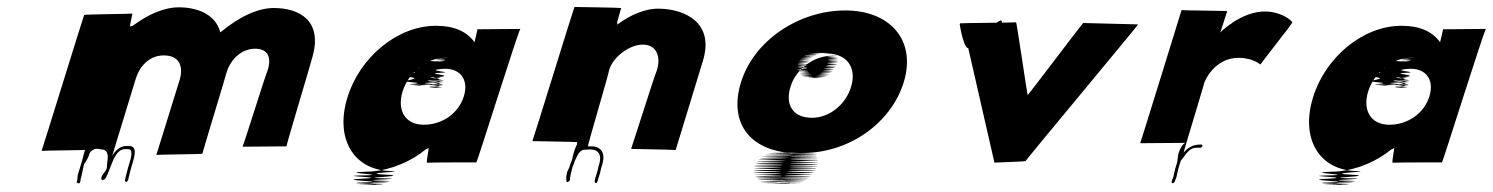

<svg xmlns="http://www.w3.org/2000/svg" viewBox="-20 -532 4284 551"><path d="M235.2 -112C236.8 -117 238.4 -119 236.3 -122C232.8 -127 220.8 -117 226.9 -114L226.2 -112C224.7 -107 223.9 -101 222 -95L220.5 -90C218.4 -83 217.5 -77 215.4 -70L213.6 -64L210.5 -54L209 -49L205.6 -38L204.4 -34L203.5 -31C201.9 -26 203.1 -20 201.6 -15L199.8 -9C200.4 -8 206.9 -3 209.4 -8L211 -13C211.3 -14 210.6 -15 210.9 -16C214.9 -29 217.1 -43 219.5 -54L221.3 -60L222.3 -63C222.6 -64 223.6 -64 223.6 -64C227.7 -71 233.2 -79 235.9 -88L236.8 -91C239.3 -99 250.1 -105 257.1 -105C262.1 -105 266.8 -104 270.5 -103H275.5C276.5 -103 277.2 -102 278.2 -102C295.7 -94 287.3 -73 286.6 -51L285.4 -47C282.3 -37 270.2 -30 270.8 -19C270.3 -14 278.6 -15 281.8 -19C298.5 -44 305.8 -104 338.8 -104H347.8C363.8 -104 355.5 -77 350.6 -61L347.3 -50C345.1 -43 344 -36 341.9 -29C340.6 -25 340.7 -22 339.2 -17L338.6 -15C338 -13 340.1 -10 342.1 -10C344.1 -10 347 -13 347.6 -15L348.2 -17C349.1 -20 349.3 -24 349.9 -26L350.9 -29C353 -36 354.1 -43 356.3 -50L359.6 -61C367 -85 374.5 -113 350.5 -113H341.5C323.5 -113 310 -98 302 -85L369.9 -307C379.3 -338 406 -373 450 -373C497 -373 506.6 -339 495.3 -302C495.3 -302 428.3 -86 428.6 -87C428.2 -89 561.2 -89 560.8 -91C560.4 -93 631.1 -324 630.4 -325C639.8 -356 666.9 -389 706.8 -392C752.8 -395 760 -363 746.7 -326C745 -327 677.6 -110 675.9 -111L802.2 -112C800.2 -112 876.9 -366 875.9 -366C907.9 -474 837.6 -509 765.6 -509C722.6 -509 669.9 -487 612.2 -439C599.1 -491 546.2 -511 493.2 -511C449.2 -511 402.5 -489 361 -458C358.7 -457 355.7 -457 353.4 -456C351.1 -455 361 -494 359.7 -493C357.4 -492 223.1 -491 221.5 -489C220.2 -488 100.9 -101 99.3 -99C99.6 -100 231.9 -101 232.2 -102Z M977.3 -253C940.9 -137 992.1 -43 1103.5 -41C1154.9 -39 988.7 -35 1099.2 -30C1149.6 -25 982.7 -22 1094.1 -20C1145.5 -18 978.6 -15 1089 -13C1139.4 -11 971.8 -9 1082.4 -8C1133.1 -7 964.5 -5 1071.9 -3C1120.3 -1 950.3 -1 1058.3 -1C1105.3 -1 937.6 -2 1047.9 -3C1098.2 -4 930.8 -6 1039.8 -9C1089.7 -12 921.6 -15 1034.1 -20C1086.3 -24 922.3 -27 1035.9 -29C1090.8 -32 929 -36 1047.2 -40C1105.8 -45 1161.4 -70 1201.5 -103C1203.8 -104 1207.4 -106 1209.7 -107C1212 -108 1201.9 -65 1205.9 -65C1211.2 -66 1345.2 -66 1347.2 -66C1349.2 -66 1469.6 -450 1473.3 -449L1350 -448C1351 -448 1341.7 -411 1341.7 -411C1319.1 -442 1283 -458 1231 -458C1119 -458 1011.9 -366 977.3 -253ZM1135.2 -269C1152.4 -325 1204.6 -365 1254.9 -366C1304.8 -369 1203.2 -367 1251.2 -367C1301.2 -367 1195 -363 1245 -363C1295 -363 1194.1 -360 1244.1 -360C1293.1 -360 1193.8 -359 1243.8 -359C1292.1 -357 1191.2 -354 1241.2 -354C1289.2 -354 1187.5 -355 1235.5 -355C1277.5 -355 1206.1 -357 1206.1 -357C1250.1 -357 1145.5 -355 1193.2 -354C1239.9 -353 1137.6 -352 1185 -350C1231.4 -348 1127.5 -345 1171.9 -340C1215.4 -335 1110.2 -331 1158 -327C1204.8 -323 1103.2 -318 1154.1 -311C1204.2 -305 1107.7 -300 1161.5 -296C1215.3 -292 1118.7 -290 1171.4 -289C1224.1 -288 1128.4 -286 1184.4 -286C1240.4 -286 1147.4 -286 1203.4 -289C1258 -291 1162.6 -293 1215.2 -295C1267.8 -297 1170.4 -299 1224.3 -302C1276.2 -305 1179.8 -310 1230.8 -310C1280.8 -310 1178.3 -302 1228.7 -300C1278.1 -298 1177.8 -297 1228.2 -295C1277.6 -293 1176.1 -288 1227.1 -288C1277.1 -288 1175.8 -284 1225.8 -284C1275.8 -284 1176.2 -282 1226.9 -281C1276.6 -280 1177.6 -280 1229.6 -280C1280.6 -280 1181.6 -280 1232.9 -281C1283.2 -282 1185.1 -285 1235.1 -285C1285.1 -285 1186.4 -289 1236.4 -289C1285.4 -289 1187.5 -296 1237.5 -296C1287.5 -296 1189 -301 1239 -301C1288 -301 1188.6 -306 1240.1 -311C1290.6 -316 1192.1 -321 1242.8 -323C1292.4 -325 1194.6 -329 1246.1 -334C1297.9 -340 1326.6 -306 1311.3 -256C1296 -206 1248.2 -174 1196.2 -174C1142.2 -174 1119 -216 1135.2 -269Z M1629.5 -103 1626.4 -93C1624.3 -86 1623.8 -81 1621.6 -74L1620.4 -70C1618.2 -66 1617 -62 1615.4 -57L1614.2 -53C1612.7 -48 1609.1 -43 1607.9 -39C1604.3 -27 1604.5 -18 1606.1 -10C1607.1 -7 1615 -13 1615.6 -15C1615.3 -24 1619.3 -37 1621.7 -48L1622.9 -52L1623.8 -55C1624.4 -57 1626 -59 1626.6 -61L1627.9 -65L1629.4 -70C1636.7 -84 1639.4 -96 1653.2 -102C1658.2 -102 1664.5 -103 1669.5 -103H1674.5C1698.5 -103 1707.3 -86 1699.6 -61L1697.8 -55C1696.3 -50 1696.1 -46 1694.8 -42L1693.6 -38L1692.4 -34L1691.2 -30L1687.5 -18C1686.3 -14 1686.1 -10 1687.4 -8C1693.9 -3 1695.3 -14 1696.5 -18L1699.9 -29L1701.4 -34L1702.6 -38C1704.1 -43 1704.4 -47 1705.6 -51L1706.8 -55L1708.6 -61C1717.5 -90 1707.2 -112 1677.2 -112H1672.2H1667.2C1665.2 -112 1729.6 -329 1727.6 -329C1737.2 -367 1785.5 -404 1824.5 -404C1865.5 -404 1878.2 -367 1864 -327C1861.7 -326 1792.4 -106 1791.1 -105C1789.8 -104 1920.5 -103 1918.9 -101L1997.1 -357C2031.1 -468 1944.4 -505 1875 -507C1833.6 -509 1789.8 -490 1750.9 -461C1752.6 -463 1751.2 -465 1750.8 -467L1762.6 -509C1762.9 -510 1629.5 -512 1628.5 -512C1627.5 -512 1508.8 -127 1507.8 -127C1507.8 -127 1637.2 -125 1636.9 -124C1635.3 -122 1635.7 -120 1636.4 -119L1636.1 -118C1633.9 -114 1631 -108 1629.5 -103Z M2106.2 -295C2069.8 -176 2135.1 -92 2274.1 -92C2405.1 -92 2131.7 -94 2268.7 -94C2399.7 -94 2126 -95 2263 -95C2394 -95 2120 -95 2257 -95H2246C2377 -95 2104 -95 2241 -95C2372 -95 2099 -95 2234.7 -94C2364.7 -94 2090.1 -92 2227.1 -92C2357.8 -91 2084.8 -91 2221.5 -90C2352.2 -89 2078.9 -88 2214.3 -86C2343.7 -84 2069.1 -82 2206.8 -81C2338.5 -80 2064.2 -79 2200.5 -77C2332.2 -76 2058.9 -75 2196.3 -73C2327.7 -71 2054.4 -70 2191.8 -68C2323.2 -66 2050.6 -64 2189 -62C2321.3 -60 2048 -59 2186.4 -57C2318.8 -55 2046.5 -54 2184.9 -52C2317.3 -50 2046 -49 2184.4 -47C2316.8 -45 2045.1 -43 2183.5 -41C2315.9 -39 2044.3 -37 2183.7 -35C2317.1 -33 2046.2 -30 2186.2 -30C2319.2 -30 2049.6 -25 2188.6 -25C2322.6 -25 2052 -23 2191.7 -22C2325.4 -21 2054.1 -20 2193.8 -19C2327.5 -18 2056.2 -17 2196.6 -15C2331 -13 2061.7 -12 2201.4 -11C2335.1 -10 2065.1 -10 2204.8 -9C2339.4 -8 2069.1 -7 2209.1 -7C2343.1 -7 2073.1 -7 2213.1 -7C2347.1 -7 2076.8 -6 2216.8 -6C2350.8 -6 2080.5 -5 2220.5 -5C2354.5 -5 2083.5 -5 2223.5 -5H2228.5C2362.5 -5 2092.5 -5 2232.5 -5C2367.5 -5 2097.8 -6 2237.8 -6C2371.8 -6 2102.1 -7 2242.4 -8C2376.8 -9 2106.8 -9 2247.1 -10C2381.4 -11 2112.7 -12 2253 -13C2387.3 -14 2117.6 -15 2257.9 -16C2392.2 -17 2122.5 -18 2263.1 -20C2397.7 -22 2127 -23 2267.6 -25C2402.3 -27 2131.6 -28 2272.2 -30C2406.8 -32 2136.1 -33 2276.7 -35C2411.3 -37 2141.2 -40 2281.8 -42C2416.5 -44 2145.1 -46 2284.7 -48C2418.3 -50 2147.9 -52 2287.5 -54C2421.1 -56 2149.4 -57 2289 -59C2422.6 -61 2150.3 -63 2289.9 -65C2423.5 -67 2151.8 -68 2290.4 -70C2423 -72 2151.3 -73 2289.9 -75C2422.2 -76 2149.8 -78 2288.2 -79C2420.5 -80 2148.8 -81 2287.4 -83C2419.7 -84 2147 -85 2286.3 -86C2418.9 -88 2147.8 -91 2285.8 -91C2418.8 -91 2145.4 -93 2284.4 -93C2416.4 -93 2538.7 -179 2574.1 -298C2609.8 -418 2532.8 -503 2403.5 -502C2272.2 -501 2143.2 -416 2106.2 -295ZM2248.5 -283C2264.7 -336 2317.7 -372 2367.7 -372C2418.7 -372 2317.8 -369 2368.5 -368C2418.2 -367 2318.9 -366 2369.6 -365C2419.3 -364 2319.7 -362 2370.4 -361C2420.1 -360 2321.1 -360 2370.5 -358C2419.8 -356 2319.2 -354 2368.9 -353C2418.6 -352 2318.3 -351 2367.7 -349C2416.1 -347 2316.5 -345 2365.9 -343C2414.6 -342 2313.3 -341 2362.6 -339C2411 -337 2309.4 -335 2358.8 -333C2407.2 -331 2306.9 -330 2355.6 -329C2404 -327 2302.7 -326 2351.1 -324C2399.8 -323 2298.1 -321 2346.8 -320C2395.5 -319 2294.2 -318 2342.9 -317C2390.6 -316 2290.3 -315 2339 -314C2386.7 -313 2285.7 -313 2334.4 -312C2383.4 -312 2281.8 -310 2330.8 -310C2378.5 -309 2277.5 -309 2326.5 -309C2375.5 -309 2274.5 -309 2323.5 -309C2372.5 -309 2271.2 -308 2320.2 -308H2316.2C2364.2 -308 2264.5 -309 2313.5 -309C2361.5 -309 2260.5 -309 2309.5 -309C2358.5 -309 2257.8 -310 2306.8 -310C2354.8 -310 2253.8 -310 2302.8 -310C2350.8 -310 2250.4 -312 2299.4 -312C2347.7 -313 2247.4 -312 2296.7 -313C2345.7 -313 2245.3 -315 2294.6 -316C2343.2 -318 2241.5 -319 2290.8 -320C2339.1 -321 2239.4 -322 2288.8 -323C2338.1 -324 2236.7 -326 2285.7 -326C2335.7 -326 2233.9 -330 2283.9 -330C2332.9 -330 2231.8 -333 2282.1 -334C2331.4 -335 2232.3 -338 2282.3 -338C2332.3 -338 2232.9 -343 2282.9 -343C2331.9 -343 2232.8 -346 2283.1 -347C2332.4 -348 2234 -350 2284.3 -351C2334.6 -352 2235.9 -353 2286.5 -355C2336.8 -356 2237.5 -358 2288.8 -359C2339.1 -360 2239.4 -361 2290.7 -362C2341 -363 2243.6 -365 2294.9 -366C2346.2 -367 2247.5 -368 2299.8 -369C2351.1 -370 2252.4 -371 2306 -373C2358.6 -375 2261 -376 2312 -376C2363.3 -377 2264.6 -378 2316.6 -378C2367.6 -378 2270.9 -379 2322.9 -379C2374.9 -379 2276.2 -380 2328.2 -380C2379.2 -380 2281.2 -380 2333.2 -380H2343.2C2395.2 -380 2297.2 -380 2349.2 -380C2400.2 -380 2301.2 -380 2353.2 -380C2404.2 -380 2305.9 -379 2357.6 -378C2409.3 -377 2438.6 -339 2423.1 -285C2407.9 -232 2360.3 -194 2310.3 -194C2256.3 -194 2232.3 -230 2248.5 -283Z M2896.1 -468C2894.8 -467 2735.5 -466 2735.2 -465L2734.2 -462C2735.5 -453 2747.4 -384 2761.8 -395C2783.3 -410 2802.2 -429 2822.4 -446C2827.9 -451 2858.6 -463 2855 -471C2852.5 -476 2845 -471 2842.1 -468C2833.9 -461 2825.3 -459 2817.2 -452C2797.6 -437 2779.8 -418 2760.2 -403C2760.1 -406 2757.3 -410 2756.3 -413C2755.2 -426 2750.7 -434 2747 -445L2833.9 -65C2833.2 -66 2923.8 -68 2923.4 -70C2923 -72 3246.6 -460 3246.2 -462L3088.5 -466C3087.8 -467 2929.9 -258 2929.2 -259C2928.2 -259 2897.4 -469 2896.1 -468Z M3413 -108H3418H3424H3425C3431.3 -109 3433.1 -118 3426.8 -117H3425.8H3421.8C3402.8 -117 3387.7 -107 3376.7 -94C3375.1 -92 3436.6 -293 3435.3 -292C3436.7 -300 3465.9 -366 3533.9 -366C3577.9 -366 3596.8 -346 3597.1 -347C3597.7 -349 3687.9 -464 3688.8 -467C3689.7 -470 3663.6 -496 3615.6 -499C3541.5 -502 3479.3 -436 3480.9 -438C3482.5 -440 3481.8 -441 3483.1 -442L3501.9 -500C3503.2 -501 3370.5 -502 3370.8 -503C3370.8 -503 3252.7 -120 3252 -121L3382.3 -122C3375 -121 3365.8 -104 3363 -95C3359.7 -84 3359.9 -75 3358.2 -66L3356.3 -60L3352.7 -48C3351.1 -43 3350.9 -39 3349.4 -34C3348.2 -30 3347.9 -26 3347 -23C3346.4 -21 3344.5 -18 3343.9 -16L3342.4 -11C3341.8 -9 3342.8 -6 3344.8 -6C3346.8 -6 3350.8 -9 3351.4 -11L3352.6 -15C3353.5 -18 3355.4 -21 3356.3 -24C3357.3 -27 3357.5 -31 3358.4 -34C3359.9 -39 3360.1 -43 3361.7 -48L3365.3 -60L3367.5 -67L3368.7 -71C3380.7 -84 3391 -108 3413 -108Z M3748.3 -253C3711.9 -137 3763.1 -43 3874.5 -41C3925.9 -39 3759.7 -35 3870.2 -30C3920.6 -25 3753.7 -22 3865.1 -20C3916.5 -18 3749.6 -15 3860 -13C3910.4 -11 3742.8 -9 3853.4 -8C3904.1 -7 3735.5 -5 3842.9 -3C3891.3 -1 3721.3 -1 3829.3 -1C3876.3 -1 3708.6 -2 3818.9 -3C3869.2 -4 3701.8 -6 3810.8 -9C3860.7 -12 3692.6 -15 3805.1 -20C3857.3 -24 3693.3 -27 3806.9 -29C3861.8 -32 3700 -36 3818.2 -40C3876.8 -45 3932.4 -70 3972.5 -103C3974.8 -104 3978.4 -106 3980.7 -107C3983 -108 3972.9 -65 3976.9 -65C3982.2 -66 4116.2 -66 4118.2 -66C4120.2 -66 4240.6 -450 4244.3 -449L4121 -448C4122 -448 4112.7 -411 4112.7 -411C4090.1 -442 4054 -458 4002 -458C3890 -458 3782.9 -366 3748.3 -253ZM3906.2 -269C3923.4 -325 3975.6 -365 4025.9 -366C4075.8 -369 3974.2 -367 4022.2 -367C4072.2 -367 3966 -363 4016 -363C4066 -363 3965.1 -360 4015.1 -360C4064.1 -360 3964.8 -359 4014.8 -359C4063.1 -357 3962.2 -354 4012.2 -354C4060.2 -354 3958.5 -355 4006.5 -355C4048.5 -355 3977.1 -357 3977.1 -357C4021.1 -357 3916.5 -355 3964.2 -354C4010.9 -353 3908.6 -352 3956 -350C4002.4 -348 3898.5 -345 3942.9 -340C3986.4 -335 3881.2 -331 3929 -327C3975.8 -323 3874.2 -318 3925.1 -311C3975.2 -305 3878.7 -300 3932.5 -296C3986.3 -292 3889.7 -290 3942.4 -289C3995.1 -288 3899.4 -286 3955.4 -286C4011.4 -286 3918.4 -286 3974.4 -289C4029 -291 3933.6 -293 3986.2 -295C4038.8 -297 3941.4 -299 3995.3 -302C4047.2 -305 3950.8 -310 4001.8 -310C4051.8 -310 3949.3 -302 3999.7 -300C4049.1 -298 3948.8 -297 3999.2 -295C4048.6 -293 3947.1 -288 3998.1 -288C4048.1 -288 3946.8 -284 3996.8 -284C4046.8 -284 3947.2 -282 3997.9 -281C4047.6 -280 3948.6 -280 4000.6 -280C4051.6 -280 3952.6 -280 4003.9 -281C4054.2 -282 3956.1 -285 4006.1 -285C4056.1 -285 3957.4 -289 4007.4 -289C4056.4 -289 3958.5 -296 4008.5 -296C4058.5 -296 3960 -301 4010 -301C4059 -301 3959.6 -306 4011.1 -311C4061.6 -316 3963.1 -321 4013.8 -323C4063.4 -325 3965.6 -329 4017.1 -334C4068.9 -340 4097.6 -306 4082.3 -256C4067 -206 4019.2 -174 3967.2 -174C3913.2 -174 3890 -216 3906.2 -269Z"/></svg>

Font: Hussar Wojna
Style: 3Obl
Weight: 400
Designer: Robert Jablonski
Foundry: Cannot Into Space Fonts
Version: Version 1.01